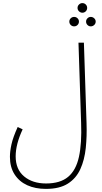

<svg xmlns="http://www.w3.org/2000/svg" viewBox="-20 -988 657 1238"><path d="M44 23Q44 -12 54 -57.5Q64 -103 94 -169L126 -154Q81 -58 81 20Q81 104 135.5 149.5Q190 195 277 195Q368 195 419 152.5Q470 110 489 23.5Q508 -63 503 -196L486 -713H521L538 -194Q541 -110 533 -33.5Q525 43 498 102.5Q471 162 417.5 196Q364 230 276 230Q208 230 156 206.5Q104 183 74 136.5Q44 90 44 23ZM511 -906Q499 -906 489.5 -915Q480 -924 480 -937Q480 -950 489.5 -959Q499 -968 511 -968Q524 -968 533 -959Q542 -950 542 -937Q542 -924 533 -915Q524 -906 511 -906ZM458 -818Q445 -818 436 -827Q427 -836 427 -849Q427 -861 436 -870Q445 -879 458 -879Q471 -879 480 -870Q489 -861 489 -849Q489 -836 480 -827Q471 -818 458 -818ZM565 -818Q553 -818 544 -827Q535 -836 535 -849Q535 -861 544 -870Q553 -879 565 -879Q578 -879 587.5 -870Q597 -861 597 -849Q597 -836 587.5 -827Q578 -818 565 -818Z"/></svg>

Font: Noto Sans Arabic SemCond ExtLt
Style: Regular
Weight: 200
Width: 4
Designer: Monotype Design Team, Nadine Chahine, Nizar Qandah and Khaled Hosny
Foundry: Monotype Imaging Inc.
Version: Version 2.012; ttfautohint (v1.8.4.7-5d5b)